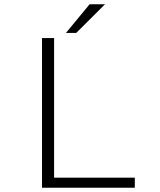

<svg xmlns="http://www.w3.org/2000/svg" viewBox="-20 -878 750 898"><path d="M288.5 -724 399 -858H471L336.5 -724ZM233 -47H610.5V0H176.5V-700H233Z"/></svg>

Font: League Mono UltraLight
Style: Regular
Weight: 200
Width: 6
Designer: Tyler Finck
Foundry: The League of Moveable Type / Tyler Finck
Version: Version 2.210